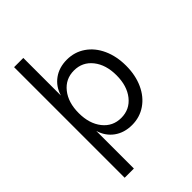

<svg xmlns="http://www.w3.org/2000/svg" viewBox="-261 -802 1105 1105"><g transform="rotate(-45 291.0 -250.0)"><path d="M150 -106V200H75V-700H150V-394Q167 -451 212 -483.5Q257 -516 320 -516Q383 -516 432.5 -482Q482 -448 509.5 -387.5Q537 -327 537 -250Q537 -173 509.5 -112.5Q482 -52 432.5 -18Q383 16 320 16Q257 16 212 -16.5Q167 -49 150 -106ZM305 -57Q374 -57 416.5 -110.5Q459 -164 459 -250Q459 -336 416.5 -389.5Q374 -443 305 -443Q236 -443 193.5 -389.5Q151 -336 151 -250Q151 -164 193.5 -110.5Q236 -57 305 -57Z"/></g></svg>

Font: MedMera Sans
Style: Regular
Weight: 400
Designer: Kasper Nordkvist
Foundry: UNCUT.wtf
Version: Version 1.300